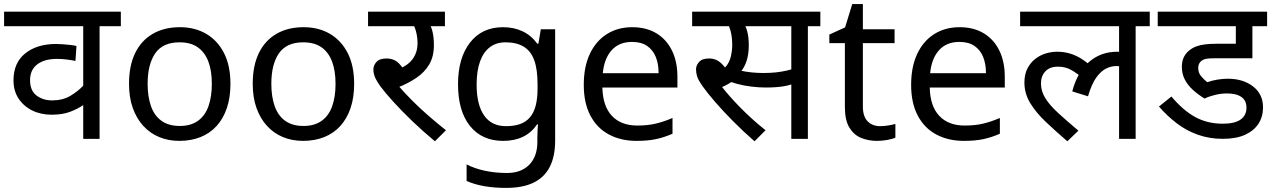

<svg xmlns="http://www.w3.org/2000/svg" viewBox="-20 -679 6240 939"><path d="M571 -551H467V0H387V-165Q361 -147 323.5 -132.5Q286 -118 233 -118Q179 -118 137 -139Q95 -160 70.5 -197.5Q46 -235 46 -286Q46 -372 103.5 -418Q161 -464 255 -464Q268 -464 287.5 -462.5Q307 -461 325.5 -459Q344 -457 354 -454L349 -381Q330 -385 306 -388Q282 -391 259 -391Q197 -391 162 -364Q127 -337 127 -287Q127 -236 158.5 -212Q190 -188 235 -188Q287 -188 324.5 -210.5Q362 -233 387 -260V-551H0V-622H571Z M1107 -269Q1107 -202 1089.5 -150.5Q1072 -99 1039.5 -63Q1007 -27 960.5 -8.5Q914 10 857 10Q804 10 759 -8.5Q714 -27 681 -63Q648 -99 629.5 -150.5Q611 -202 611 -269Q611 -358 641 -419.5Q671 -481 727 -513.5Q783 -546 860 -546Q933 -546 988.5 -513.5Q1044 -481 1075.5 -419.5Q1107 -358 1107 -269ZM702 -269Q702 -206 718.5 -159.5Q735 -113 770 -88Q805 -63 859 -63Q913 -63 948 -88Q983 -113 999.5 -159.5Q1016 -206 1016 -269Q1016 -333 999 -378Q982 -423 947.5 -447.5Q913 -472 858 -472Q776 -472 739 -418Q702 -364 702 -269Z M1712 -269Q1712 -202 1694.5 -150.5Q1677 -99 1644.5 -63Q1612 -27 1565.5 -8.5Q1519 10 1462 10Q1409 10 1364 -8.5Q1319 -27 1286 -63Q1253 -99 1234.5 -150.5Q1216 -202 1216 -269Q1216 -358 1246 -419.5Q1276 -481 1332 -513.5Q1388 -546 1465 -546Q1538 -546 1593.5 -513.5Q1649 -481 1680.5 -419.5Q1712 -358 1712 -269ZM1307 -269Q1307 -206 1323.5 -159.5Q1340 -113 1375 -88Q1410 -63 1464 -63Q1518 -63 1553 -88Q1588 -113 1604.5 -159.5Q1621 -206 1621 -269Q1621 -333 1604 -378Q1587 -423 1552.5 -447.5Q1518 -472 1463 -472Q1381 -472 1344 -418Q1307 -364 1307 -269Z M2050 -551 2078 -566Q2089 -550 2095.5 -523Q2102 -496 2102 -458Q2102 -402 2079 -363.5Q2056 -325 2016 -298Q1976 -271 1925 -251L1929 -259Q1959 -224 1996.5 -186.5Q2034 -149 2076 -112.5Q2118 -76 2161 -42L2107 12Q2048 -37 1996 -87Q1944 -137 1904 -181Q1864 -225 1841 -256Q1819 -287 1812.5 -305Q1806 -323 1806 -340Q1806 -359 1821 -376Q1836 -393 1870 -393Q1908 -393 1932 -368Q1956 -343 1975 -300L1913 -335Q1970 -354 1996 -387.5Q2022 -421 2022 -468Q2022 -497 2014.5 -525.5Q2007 -554 1996 -565L2041 -551H1780V-622H2156V-551Z M2440 -546Q2493 -546 2535.5 -526Q2578 -506 2608 -465H2613L2625 -536H2695V9Q2695 85 2669 136.5Q2643 188 2590 214Q2537 240 2455 240Q2397 240 2348.5 231.5Q2300 223 2262 206V125Q2300 145 2351 156Q2402 167 2460 167Q2529 167 2568.5 126.5Q2608 86 2608 16V-5Q2608 -17 2609 -39.5Q2610 -62 2611 -71H2607Q2579 -30 2537.5 -10Q2496 10 2441 10Q2337 10 2278.5 -63Q2220 -136 2220 -267Q2220 -395 2278.5 -470.5Q2337 -546 2440 -546ZM2452 -472Q2407 -472 2375.5 -448Q2344 -424 2327.5 -378Q2311 -332 2311 -266Q2311 -167 2347.5 -114.5Q2384 -62 2454 -62Q2495 -62 2524 -72.5Q2553 -83 2572 -105.5Q2591 -128 2600 -163Q2609 -198 2609 -246V-267Q2609 -340 2592.5 -385Q2576 -430 2541 -451Q2506 -472 2452 -472Z M3072 -546Q3141 -546 3190.5 -516Q3240 -486 3266.5 -431.5Q3293 -377 3293 -304V-251H2926Q2928 -160 2972.5 -112.5Q3017 -65 3097 -65Q3148 -65 3187.5 -74.5Q3227 -84 3269 -102V-25Q3228 -7 3188 1.5Q3148 10 3093 10Q3017 10 2958.5 -21Q2900 -52 2867.5 -113.5Q2835 -175 2835 -264Q2835 -352 2864.5 -415Q2894 -478 2947.5 -512Q3001 -546 3072 -546ZM3071 -474Q3008 -474 2971.5 -433.5Q2935 -393 2928 -321H3201Q3201 -367 3187 -401Q3173 -435 3144.5 -454.5Q3116 -474 3071 -474Z M3589 -551 3617 -566Q3628 -550 3635 -523Q3642 -496 3642 -458Q3642 -414 3631.5 -381.5Q3621 -349 3602 -328L3601 -319Q3583 -296 3558.5 -279Q3534 -262 3503 -250L3507 -259Q3548 -206 3604.5 -149Q3661 -92 3724 -42L3670 12Q3614 -37 3564.5 -87Q3515 -137 3477 -181Q3439 -225 3417 -256Q3395 -287 3389.5 -305Q3384 -323 3384 -340Q3384 -359 3399 -376Q3414 -393 3448 -393Q3473 -393 3491.5 -381.5Q3510 -370 3525 -349.5Q3540 -329 3553 -300L3492 -331Q3520 -339 3534.5 -359Q3549 -379 3555 -405.5Q3561 -432 3561 -458Q3561 -496 3554 -523.5Q3547 -551 3538 -564L3581 -551H3365V-622H3761V-551ZM3931 -551V0H3850V-551H3740V-622H3992V-551ZM3713 -322Q3747 -322 3775 -325Q3803 -328 3831 -334.5Q3859 -341 3891 -353V-280Q3848 -263 3812.5 -257Q3777 -251 3724 -251Q3691 -251 3654.5 -255.5Q3618 -260 3586 -268.5Q3554 -277 3534 -287L3554 -347Q3574 -340 3600 -334Q3626 -328 3655 -325Q3684 -322 3713 -322Z M4284 -62Q4304 -62 4325 -65.5Q4346 -69 4359 -73V-6Q4345 1 4319 5.5Q4293 10 4269 10Q4227 10 4191.5 -4.5Q4156 -19 4134 -55Q4112 -91 4112 -156V-468H4036V-510L4113 -545L4148 -659H4200V-536H4355V-468H4200V-158Q4200 -109 4223.5 -85.5Q4247 -62 4284 -62Z M4673 -546Q4742 -546 4791.5 -516Q4841 -486 4867.5 -431.5Q4894 -377 4894 -304V-251H4527Q4529 -160 4573.5 -112.5Q4618 -65 4698 -65Q4749 -65 4788.5 -74.5Q4828 -84 4870 -102V-25Q4829 -7 4789 1.5Q4749 10 4694 10Q4618 10 4559.5 -21Q4501 -52 4468.5 -113.5Q4436 -175 4436 -264Q4436 -352 4465.5 -415Q4495 -478 4548.5 -512Q4602 -546 4673 -546ZM4672 -474Q4609 -474 4572.5 -433.5Q4536 -393 4529 -321H4802Q4802 -367 4788 -401Q4774 -435 4745.5 -454.5Q4717 -474 4672 -474Z M4969 -551V-622H5603V-551H5534V0H5453V-377L5497 -341Q5480 -351 5465.5 -353.5Q5451 -356 5439 -356Q5415 -356 5390 -344Q5365 -332 5342 -300.5Q5319 -269 5301 -208L5224 -232Q5249 -327 5306.5 -376.5Q5364 -426 5444 -426Q5461 -426 5478 -423Q5495 -420 5507 -416L5510 -394L5453 -413V-551ZM5282 -292Q5251 -318 5221.5 -335.5Q5192 -353 5154 -353Q5114 -353 5092.5 -330Q5071 -307 5071 -271Q5071 -233 5092.5 -198.5Q5114 -164 5155 -126.5Q5196 -89 5254 -40L5200 12Q5142 -38 5094 -83.5Q5046 -129 5018 -175.5Q4990 -222 4990 -275Q4990 -315 5004.5 -343.5Q5019 -372 5042.5 -390.5Q5066 -409 5094 -417.5Q5122 -426 5149 -426Q5182 -426 5210 -418Q5238 -410 5264 -394.5Q5290 -379 5314 -357Z M5981 -222Q5952 -222 5923 -215Q5894 -208 5871 -197Q5840 -216 5814.5 -239Q5789 -262 5774.5 -290Q5760 -318 5760 -352Q5760 -380 5770 -400Q5780 -420 5797 -433Q5812 -445 5830.5 -452Q5849 -459 5873.5 -462Q5898 -465 5931 -465H6024V-551H5642V-622H6177V-551H6105V-394H5921Q5890 -394 5877 -391Q5864 -388 5855 -381Q5848 -375 5844 -366.5Q5840 -358 5840 -347Q5840 -323 5854 -306.5Q5868 -290 5884 -277Q5907 -285 5933 -289.5Q5959 -294 5985 -294Q6059 -294 6108 -256.5Q6157 -219 6157 -154Q6157 -109 6135 -74.5Q6113 -40 6069.5 -20Q6026 0 5960 0Q5895 0 5838.5 -20Q5782 -40 5735 -76Q5688 -112 5648 -158L5709 -207Q5766 -139 5825.5 -106.5Q5885 -74 5960 -74Q6019 -74 6047.5 -94.5Q6076 -115 6076 -152Q6076 -187 6051.5 -204.5Q6027 -222 5981 -222Z"/></svg>

Font: hingl115
Style: Book
Weight: 400
Designer: Jelle Bosma - Monotype Design Team
Foundry: Monotype Imaging Inc.
Version: Version 2.003